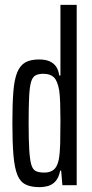

<svg xmlns="http://www.w3.org/2000/svg" viewBox="-20 -763 378 791"><path d="M142 8Q108 8 85.5 -3Q63 -14 51.5 -42.5Q40 -71 35.5 -123Q31 -175 31 -256Q31 -334 35 -385Q39 -436 51 -465Q63 -494 84.5 -506Q106 -518 141 -518Q166 -518 183 -511Q200 -504 210.5 -489.5Q221 -475 224 -452H229V-743H296V0H237L232 -60H228Q222 -31 209 -16.5Q196 -2 178.5 3Q161 8 142 8ZM163 -52Q187 -52 201.5 -64Q216 -76 222 -105Q227 -132 228 -171Q229 -210 229 -267Q229 -305 228 -336.5Q227 -368 224 -390Q217 -430 202 -444.5Q187 -459 159 -459Q139 -459 126.5 -452.5Q114 -446 108 -425.5Q102 -405 100 -364Q98 -323 98 -255Q98 -187 100.5 -146Q103 -105 109 -84.5Q115 -64 128 -58Q141 -52 163 -52Z"/></svg>

Font: Saira UltraCondensed Medium
Style: Regular
Weight: 500
Width: 1
Designer: Hector Gatti with collaboration of the Omnibus-Type team
Foundry: Omnibus-Type
Version: Version 1.101